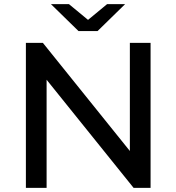

<svg xmlns="http://www.w3.org/2000/svg" viewBox="-20 -907 852 927"><path d="M707 -700V0H625L205 -522V0H105V-700H187L607 -178V-700ZM584 -887 451 -757H359L226 -887H313L405 -811L497 -887Z"/></svg>

Font: APTA Sans Medium
Style: Bold
Weight: 500
Version: Version 7.200